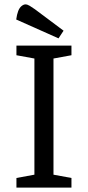

<svg xmlns="http://www.w3.org/2000/svg" viewBox="-20 -856 402 876"><path d="M55 0V-44L137 -59V-589L55 -604V-648H306V-604L224 -589V-59L306 -44V0ZM247 -681 54 -767Q57 -790 63 -805.5Q69 -821 78.5 -828.5Q88 -836 96 -836Q105 -836 115.5 -829.5Q126 -823 139 -814L270 -716Z"/></svg>

Font: Faustina
Style: Regular
Weight: 400
Designer: Alfonso Garcia
Foundry: http://www.omnibus-type.com
Version: Version 1.200